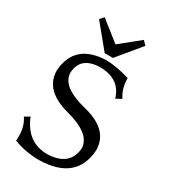

<svg xmlns="http://www.w3.org/2000/svg" viewBox="-222 -1024 1003 1139"><g transform="rotate(30 279.5 -454.5)"><path d="M236.3 9.8Q145.5 9.8 60.5 -22Q61.5 -33.2 61.5 -53.2Q61.5 -122.6 28.8 -168.5L63.5 -188.5Q121.1 -44.9 260.3 -44.9Q409.2 -49.8 420.4 -174.8Q420.4 -273.9 240.7 -321Q61 -368.2 61 -505.4Q75.2 -696.3 285.2 -703.1Q350.1 -703.1 447.8 -674.8Q447.8 -602.1 482.9 -552.2L444.8 -531.2Q412.1 -647 275.4 -648.9Q143.6 -646 137.7 -533.7Q137.7 -437.5 319.1 -393.1Q500.5 -348.6 500.5 -208.5Q485.4 4.4 236.3 9.8ZM312.5 -734.4H255.9L126 -892.6L149.4 -918.9L285.2 -811.5L418 -918.9L443.4 -892.6Z"/></g></svg>

Font: Almanac
Style: Regular
Weight: 400
Designer: Eden's Almanac
Version: Version 3.501;March 28, 2021;FontCreator 13.0.0.2683 64-bit